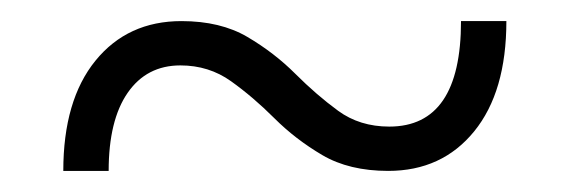

<svg xmlns="http://www.w3.org/2000/svg" viewBox="-20 -363 540 182"><path d="M40 -201Q40 -268 70.5 -305.5Q101 -343 152 -343Q189 -343 214.5 -328Q240 -313 260 -293Q280 -273 300.5 -258Q321 -243 349 -243Q417 -243 417 -343H460Q460 -276 429.5 -238.5Q399 -201 348 -201Q311 -201 285.5 -216Q260 -231 240 -251Q220 -271 199 -286Q178 -301 151 -301Q119 -301 101 -275Q83 -249 83 -201Z"/></svg>

Font: Spectral SC Light
Style: Regular
Weight: 300
Designer: Jean-Baptiste Levee
Foundry: Production Type
Version: Version 2.001